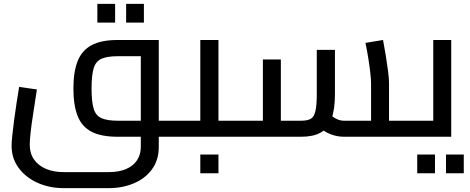

<svg xmlns="http://www.w3.org/2000/svg" viewBox="-20 -708 2435 994"><path d="M802 0V-83H910V0ZM310 266Q235 266 173.5 238Q112 210 76 160.5Q40 111 40 47Q40 26 44 -10Q48 -46 53.5 -89Q59 -132 66 -176.5Q73 -221 79 -258L171 -245Q161 -177 152 -120.5Q143 -64 138.5 -22.5Q134 19 134 41Q134 86 156 117.5Q178 149 217.5 166Q257 183 310 183H543Q596 183 633 167Q670 151 689.5 121.5Q709 92 709 52V-450L748 -417H590Q536 -417 506 -404Q476 -391 465 -355Q454 -319 454 -250Q454 -181 465 -145Q476 -109 506 -96Q536 -83 590 -83H709V0H590Q503 0 453 -26.5Q403 -53 381.5 -108.5Q360 -164 360 -250Q360 -335 381.5 -390.5Q403 -446 453 -473.5Q503 -501 590 -501H802V52Q802 121 766.5 169Q731 217 672 241.5Q613 266 543 266ZM910 0V-83Q915 -83 919 -80Q923 -77 925 -72Q927 -67 928.5 -59.5Q930 -52 930 -42Q930 -33 928.5 -25Q927 -17 925 -11.5Q923 -6 919 -3Q915 0 910 0ZM484 -591V-688H576V-591ZM633 -591V-688H725V-591Z M1111 0V-83H1218V0ZM910 0Q904 0 900 -3Q896 -6 894 -11.5Q892 -17 891 -25Q890 -33 890 -42Q890 -55 891.5 -64Q893 -73 897.5 -78Q902 -83 910 -83ZM910 0V-83H1065L1017 -45V-501H1111V0ZM1218 0V-83Q1224 -83 1228 -80Q1232 -77 1234 -72Q1236 -67 1237 -59.5Q1238 -52 1238 -42Q1238 -33 1237 -25Q1236 -17 1234 -11.5Q1232 -6 1228 -3Q1224 0 1218 0ZM1017 189V92H1111V189Z M1994 0V-83H2101V0ZM1218 0Q1212 0 1208 -3Q1204 -6 1202 -11.5Q1200 -17 1199 -25Q1198 -33 1198 -42Q1198 -55 1199.5 -64Q1201 -73 1205.5 -78Q1210 -83 1218 -83ZM1761 0Q1725 0 1690.5 -13.5Q1656 -27 1625 -56L1684 -118Q1706 -100 1724 -91.5Q1742 -83 1761 -83H1942L1901 -43V-277Q1901 -295 1897.5 -327.5Q1894 -360 1887.5 -401.5Q1881 -443 1872 -486L1963 -501Q1970 -465 1977 -422Q1984 -379 1989 -340Q1994 -301 1994 -277V0ZM1218 0V-83H1364L1341 -60V-400H1434V0ZM1434 0V-83H1538Q1572 -83 1589 -93Q1606 -103 1613 -133Q1620 -163 1620 -221V-450H1714V-221Q1714 -140 1695.5 -91Q1677 -42 1639 -21Q1601 0 1538 0ZM2101 0V-83Q2107 -83 2111 -80Q2115 -77 2117 -72Q2119 -67 2120 -59.5Q2121 -52 2121 -42Q2121 -33 2120 -25Q2119 -17 2117 -11.5Q2115 -6 2111 -3Q2107 0 2101 0Z M2101 0V-83H2271L2223 -45V-501H2316V0ZM2101 0Q2095 0 2091 -3Q2087 -6 2085 -11.5Q2083 -17 2082 -25Q2081 -33 2081 -42Q2081 -55 2082.5 -64Q2084 -73 2088.5 -78Q2093 -83 2101 -83ZM2140 189V92H2232V189ZM2289 189V92H2381V189Z"/></svg>

Font: Cairo Play SemiBold
Style: Regular
Weight: 600
Designer: Mohamed Gaber, Accademia di Belle Arti di Urbino
Foundry: Kief Type Foundry, Accademia di Belle Arti di Urbino
Version: Version 3.130;gftools[0.9.24]